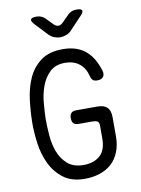

<svg xmlns="http://www.w3.org/2000/svg" viewBox="-102 -1018 804 1096"><g transform="rotate(-10 300.0 -470.0)"><path d="M437 -275Q437 -293 427.5 -299Q418 -305 399 -305H320Q299 -305 289.5 -314.5Q280 -324 280 -344Q280 -365 289.5 -374.5Q299 -384 320 -384H441Q479 -384 497.5 -366Q516 -348 516 -309V-200Q516 -146 499.5 -106.5Q483 -67 454.5 -41.5Q426 -16 386 -3Q346 10 300 10Q224 10 176.5 -26Q129 -62 102.5 -117Q76 -172 67 -238Q58 -304 59 -364Q60 -426 68.5 -492.5Q77 -559 102 -614Q127 -669 175 -705Q223 -741 302 -741Q344 -741 376.5 -730.5Q409 -720 433.5 -699.5Q458 -679 475.5 -650Q493 -621 505 -582Q512 -558 501.5 -544.5Q491 -531 467 -531Q451 -531 442.5 -537.5Q434 -544 429 -562Q417 -611 384 -636.5Q351 -662 302 -662Q246 -662 213.5 -630.5Q181 -599 164.5 -554Q148 -509 143.5 -457.5Q139 -406 138 -366Q138 -323 142 -271Q146 -219 162.5 -174.5Q179 -130 213.5 -99.5Q248 -69 306 -69Q365 -69 401 -100Q437 -131 437 -200ZM188 -950Q203 -950 215.5 -944.5Q228 -939 238 -929L276 -890Q289 -877 302.5 -877Q316 -877 329 -890L369 -930Q379 -940 391.5 -945Q404 -950 418 -950Q447 -950 451 -939.5Q455 -929 435 -909L367 -837Q354 -823 335.5 -816.5Q317 -810 302 -810Q287 -810 269 -816.5Q251 -823 237 -837L170 -908Q150 -929 154.5 -939.5Q159 -950 188 -950Z"/></g></svg>

Font: Maple Mono NL Light
Style: Regular
Weight: 300
Monospace: yes
Designer: subframe7536
Version: Version 7.000